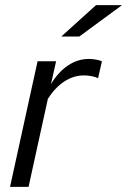

<svg xmlns="http://www.w3.org/2000/svg" viewBox="-20 -726 494 746"><path d="M19 0ZM19 0 126 -488H198L178 -399Q206 -446 244 -471.5Q282 -497 325 -497Q338 -497 352.5 -494.5Q367 -492 376 -488L361 -422Q352 -427 336.5 -430Q321 -433 306 -433Q266 -433 230 -409.5Q194 -386 166 -342L91 0ZM353 -706H454L288 -584H218Z"/></svg>

Font: Red Hat Text
Style: Italic
Weight: 400
Italic angle: -12°
Designer: Pentagram / MCKL
Foundry: Pentagram / MCKL
Version: Version 1.005; Red Hat Text Italic